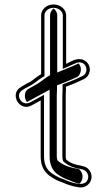

<svg xmlns="http://www.w3.org/2000/svg" viewBox="-20 -706 479 859"><path d="M73.6 -316.5C20.5 -286.9 66.9 -202.5 123.2 -235.5L134.2 -241.4C144.1 -247.2 151.5 -250.9 162 -256.6V-5.5C162 32.4 175.2 61.2 201.4 80.3C216.3 90.6 236.5 103.7 258 109.5C279.9 119.5 304.6 128.4 332.4 131.9C373.5 139.2 406.4 94 380.7 56.7C369.9 41.1 356.5 38.8 341.9 35.1C315.8 31.4 291 22 275.9 7.3C275 3.7 274 -0.2 274 -5.5V-278C274 -286.3 274.3 -295.3 275 -304.9L275 -305.1V-318C291.6 -324.4 314 -332.6 329 -339.9C345.4 -348.8 368.1 -352.2 378 -375.9C389.5 -403.6 374.9 -429.3 352.3 -438.2C322.6 -450 296.4 -428.9 276 -420.5V-637.5C276 -664.1 250.2 -686 219.5 -686C188.4 -686 164 -663.8 164 -637.5V-374.3C150.1 -366.6 137.3 -355.8 125.9 -347.3C120 -342.8 115.3 -339.3 110.9 -337.6C102.1 -334.4 93.5 -328 84.7 -323.4ZM81.2 -303.6 92.2 -310.4C111.3 -320.7 120.5 -324.5 134.9 -335.3C149.6 -346.4 163.3 -356.8 179 -365.4V-637.5C179 -653.9 195.1 -671 219.5 -671C243.9 -671 261 -653.7 261 -637.5V-398L281.7 -406.6C298.7 -413.6 307 -419 321.1 -424.2C352.5 -436.5 374.6 -407 364.1 -381.6C357.5 -365.9 342.8 -364.1 322.1 -353.2C307.3 -346.1 286.3 -338.4 269.6 -332L260 -328.3V-305.7C259.2 -294.1 259 -287 259 -278V-5.5C259 4.1 260.8 9 262.4 15.1C282.1 34.3 309.9 45.5 339.1 49.9C354.5 53.7 361.1 54.7 368.3 65.3C374.2 73.8 375.6 82.1 374.4 89.6C366.4 138.9 292.2 108.6 263.1 95.3C244.2 90.2 224.8 78.2 210.1 68C188.4 52.2 177 28.8 177 -5.5V-281.8L154.9 -269.8C144.7 -264.3 136.7 -260.2 126.9 -254.5L115.9 -248.6C77.7 -226.2 43.9 -282.8 81.2 -303.6ZM106.8 -308.2C88.8 -298.1 85.9 -267.5 100.7 -249.6C111 -255.6 119.2 -259.7 129.1 -265.1L202 -304.6V-5.5C202 31.1 215.4 57.5 236.8 73.3C253.5 84.8 272.4 94.9 285.6 98.5C302 105.9 319.7 112.8 334.8 116C347.6 106 356.2 81.1 342 60.5C333.8 48.6 333.4 51 323.3 48.5C284.3 42.1 255.4 29.1 236.6 10.8C235.4 6.1 234 1.6 234 -5.5V-278C234 -286.5 234.3 -295.5 235 -305.3V-324.1L246.4 -328.5C263.3 -335 283.3 -342.4 296.7 -348.8C321.3 -361.7 330.1 -358.1 338.4 -378.2C345.8 -396 340.4 -412.9 331.2 -422.2C324.7 -419.1 316.8 -415 305.6 -410.4L236 -381.6V-637.5C236 -650.5 228.2 -662 219.7 -668C211.7 -662.1 204 -650.5 204 -637.5V-369.7C189.5 -361.7 176.5 -351.7 161.7 -340.6C148.9 -331 127 -319.4 106.8 -308.2Z"/></svg>

Font: HoneyBee
Style: Blur
Weight: 700
Foundry: Cannot Into Space Fonts
Version: Version 0.89